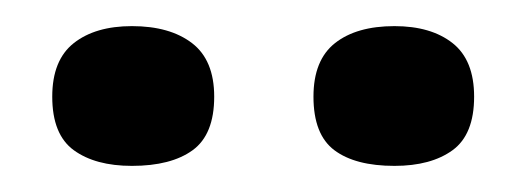

<svg xmlns="http://www.w3.org/2000/svg" viewBox="-20 -736 403 147"><path d="M282 -609Q252 -609 236 -621Q220 -633 220 -662Q220 -690 236.5 -703Q253 -716 282 -716Q310 -716 326.5 -703Q343 -690 343 -662Q343 -633 326.5 -621Q310 -609 282 -609ZM81 -609Q53 -609 36.5 -621Q20 -633 20 -662Q20 -690 36.5 -703Q53 -716 81 -716Q110 -716 127 -703Q144 -690 144 -662Q144 -633 127.5 -621Q111 -609 81 -609Z"/></svg>

Font: Bricolage Grotesque 48pt Condensed ExtraBold Medium
Style: Regular
Weight: 500
Version: Version 1.000;gftools[0.9.30]